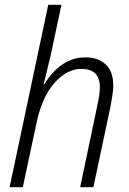

<svg xmlns="http://www.w3.org/2000/svg" viewBox="-20 -780 539 800"><path d="M20 0 181 -760H236L192 -553Q185 -523 177 -491Q169 -459 162 -429H165Q181 -457 205.5 -482.5Q230 -508 262.5 -524.5Q295 -541 335 -541Q389 -541 420.5 -511.5Q452 -482 452 -423Q452 -404 448 -380.5Q444 -357 440 -334L369 0H314L385 -338Q390 -360 393 -380Q396 -400 396 -417Q396 -493 319 -493Q259 -493 207 -434.5Q155 -376 132 -267L75 0Z"/></svg>

Font: Noto Sans SemiCondensed Light
Style: Italic
Weight: 300
Width: 4
Italic angle: -12°
Designer: Monotype Design Team
Foundry: Monotype Imaging Inc.
Version: Version 2.013; ttfautohint (v1.8.4.7-5d5b)